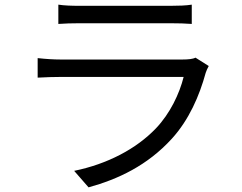

<svg xmlns="http://www.w3.org/2000/svg" viewBox="-20 -765 1040 826"><path d="M821 -517C810 -511 789 -509 766 -509H239C212 -509 178 -511 142 -515V-431C177 -433 215 -434 239 -434H770C752 -362 712 -277 651 -213C566 -124 441 -59 299 -30L361 41C488 6 614 -53 719 -168C793 -249 838 -353 865 -452C867 -459 873 -472 878 -481ZM231 -662C258 -664 290 -665 321 -665H713C747 -665 781 -664 805 -662V-745C781 -741 746 -740 714 -740H321C289 -740 257 -741 231 -745Z"/></svg>

Font: Source Han Sans CN Regular
Style: Regular
Weight: 400
Designer: Ryoko NISHIZUKA (kana & ideographs); Paul D. Hunt (Latin, Greek & Cyrillic); Wenlong ZHANG (bopomofo); Sandoll Communica
Foundry: Adobe Systems Incorporated
Version: Version 1.004;PS 1.004;hotconv 1.0.82;makeotf.lib2.5.63406